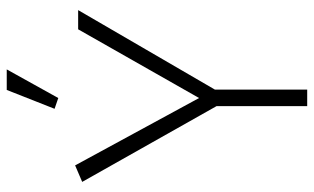

<svg xmlns="http://www.w3.org/2000/svg" viewBox="-201 -731 932 570"><g transform="rotate(-90 265.0 -446.0)"><path d="M284 0V-274L520 -680H463L259 -321L59 -689L10 -668L235 -269V0ZM259 -739 344 -892H283L227 -750Z"/></g></svg>

Font: Catamaran Thin
Style: Regular
Weight: 100
Designer: Pria Ravichandran
Version: Version 2.000